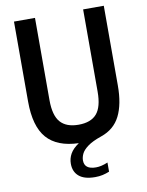

<svg xmlns="http://www.w3.org/2000/svg" viewBox="-101 -811 840 1098"><g transform="rotate(-10 318.5 -262.0)"><path d="M361.5 216.5Q299 216.5 268 190.2Q237 164 237 117.5Q237 86.5 252 59.8Q267 33 302.5 9Q177.5 5 117.8 -63.2Q58 -131.5 58 -276.5V-740H180V-262.5Q180 -173.5 214.5 -134.2Q249 -95 320 -95Q391.5 -95 425.5 -134.2Q459.5 -173.5 459.5 -262.5V-740H579.5V-276.5Q579.5 -168 545.5 -100.5Q511.5 -33 435.5 -7Q382 11.5 354.8 31.8Q327.5 52 318 72Q308.5 92 308.5 110.5Q308.5 162.5 375.5 162.5Q390.5 162.5 407.2 158.8Q424 155 444.5 146.5V199.5Q425.5 207.5 405.2 212Q385 216.5 361.5 216.5Z"/></g></svg>

Font: Encode Sans Cnd SmBold
Style: Regular
Weight: 600
Width: 3
Designer: Multiple Designers
Foundry: Impallari Type
Version: Version 3.002; ttfautohint (v1.8.3) -l 8 -r 50 -G 200 -x 14 